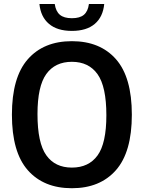

<svg xmlns="http://www.w3.org/2000/svg" viewBox="-20 -962 742 991"><path d="M41.5 -370Q41.5 -563 123.5 -656.2Q205.5 -749.5 351 -749.5Q496.5 -749.5 578.5 -656.5Q660.5 -563.5 660.5 -370Q660.5 -177 578.5 -83.8Q496.5 9.5 351 9.5Q205.5 9.5 123.5 -83.5Q41.5 -176.5 41.5 -370ZM529 -367Q529 -515 483.5 -579Q438 -643 351 -643Q264.5 -643 219 -580Q173.5 -517 173.5 -373Q173.5 -224.5 218.8 -160.8Q264 -97 351 -97Q438 -97 483.5 -159.8Q529 -222.5 529 -367ZM183.5 -941.5H262.5Q268 -903.5 289 -885.8Q310 -868 351 -868Q392.5 -868 413.2 -885.8Q434 -903.5 439 -941.5H518Q511.5 -874.5 469 -838.5Q426.5 -802.5 351 -802.5Q275.5 -802.5 232.8 -838.8Q190 -875 183.5 -941.5Z"/></svg>

Font: Encode Sans Semi Condensed SmBd
Style: Regular
Weight: 600
Width: 4
Designer: Multiple Designers
Foundry: Impallari Type
Version: Version 2.000